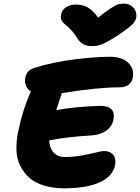

<svg xmlns="http://www.w3.org/2000/svg" viewBox="-20 -1022 765 1049"><path d="M658.2 -1002Q688.5 -1002 707.8 -981.4Q727.1 -960.9 725.1 -931.2Q723.6 -910.6 704.6 -890.4Q685.5 -870.1 617.2 -824.2Q565.4 -792 539.6 -781Q513.7 -770 484.9 -770Q452.6 -770 432.9 -781.7Q413.1 -793.5 398.9 -817.9Q387.2 -837.9 372.3 -854Q357.4 -870.1 346.7 -878.9Q335.9 -887.7 326.7 -896.7Q317.4 -905.8 314 -917Q310.5 -928.2 314 -943.8Q318.4 -968.3 341.1 -982.7Q363.8 -997.1 394 -997.1Q432.1 -997.1 459.7 -981.4Q487.3 -965.8 516.1 -925.8Q560.5 -961.4 588.4 -978.8Q616.2 -996.1 627.9 -999Q639.6 -1002 658.2 -1002ZM330.1 6.8Q267.6 6.8 218.5 -8.8Q169.4 -24.4 139.2 -51.8Q108.9 -79.1 90.3 -116.9Q71.8 -154.8 70.1 -199.2Q68.4 -243.7 77.1 -293Q103.5 -423.8 148.9 -522Q129.4 -534.7 121.6 -554.4Q113.8 -574.2 118.2 -597.2Q122.1 -617.7 133.3 -630.9Q144.5 -644 169.9 -651.9Q272 -683.1 386.5 -697.5Q501 -711.9 581.1 -711.9Q646.5 -711.9 680.9 -678.7Q715.3 -645.5 705.1 -597.2Q701.2 -574.2 682.9 -559.6Q664.6 -544.9 633.8 -544.9Q513.2 -544.9 317.9 -513.2Q313.5 -500 303 -468Q292.5 -436 287.1 -419.9Q384.3 -439 526.9 -443.8Q613.8 -443.8 600.1 -368.2Q591.3 -329.1 558.8 -307.1Q526.4 -285.2 481 -282.2Q344.2 -274.4 249 -254.9Q250 -213.9 272.5 -189Q294.9 -164.1 335.9 -164.1Q381.8 -164.1 426.8 -172.4Q471.7 -180.7 502.9 -188.7Q534.2 -196.8 547.9 -196.8Q582 -196.8 598.6 -176.3Q615.2 -155.8 608.9 -120.1Q596.2 -58.6 524.9 -25.9Q453.6 6.8 330.1 6.8Z"/></svg>

Font: Shantell Sans Normal
Style: Italic
Weight: 800
Italic angle: -11.31°
Designer: Stephen Nixon, Anya Danilova, Shantell Martin
Foundry: Arrow Type
Version: Version 1.006;[559af2be0]